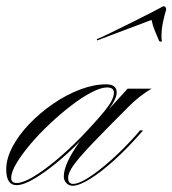

<svg xmlns="http://www.w3.org/2000/svg" viewBox="-76 -588 554 617"><path d="M-23 7Q-56 7 -56 -44Q-56 -78 -36 -116Q-16 -154 18 -189.5Q52 -225 94 -254Q136 -283 180.5 -300Q225 -317 265 -317Q299 -317 299 -291Q299 -271 274 -237L334 -303H411Q373 -281 338 -246Q264 -172 221.5 -127.5Q179 -83 161 -58Q143 -33 143 -17Q143 3 159 3Q177 3 209 -17.5Q241 -38 281.5 -74Q322 -110 363 -156L374 -169H384L375 -159Q334 -112 291.5 -73.5Q249 -35 213.5 -13Q178 9 157 9Q146 9 137.5 0.5Q129 -8 129 -21Q129 -62 181 -134Q145 -97 106 -65Q67 -33 33 -13Q-1 7 -23 7ZM-22 0Q-3 0 29.5 -19Q62 -38 102.5 -71.5Q143 -105 185 -148Q232 -197 261 -232.5Q290 -268 290 -290Q290 -307 268 -307Q248 -307 217.5 -291Q187 -275 152.5 -248.5Q118 -222 84 -190Q50 -158 22 -125Q-6 -92 -23 -63.5Q-40 -35 -40 -16Q-40 0 -22 0ZM236 -458 235 -462Q250 -468 281.5 -483.5Q313 -499 348.5 -516.5Q384 -534 412 -548.5Q440 -563 449 -568Q458 -568 458 -557Q453 -541 448 -518Q443 -495 443 -474Q443 -470 443 -465.5Q443 -461 444 -456Q444 -454 440 -454Q438 -454 435 -457Q428 -474 421.5 -489.5Q415 -505 411 -524Z"/></svg>

Font: Ballet 16pt
Style: Regular
Weight: 400
Designer: Maximiliano R. Sproviero
Foundry: Omnibus-Type
Version: Version 1.100; ttfautohint (v1.8.3)